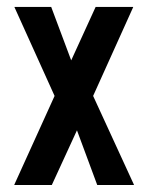

<svg xmlns="http://www.w3.org/2000/svg" viewBox="-20 -528 421 548"><path d="M135.8 -254.2 21.4 -507.3V-508.3H126.1L206.1 -294.6L139.6 -254.2ZM257.5 0 178.3 -213.7 242 -254.2H245.8L362.2 -1V0ZM20.9 0V-1L135.8 -254.2H244.8L127.9 0ZM136.8 -254.2 253 -508.3H360V-507.3L245.8 -254.2Z"/></svg>

Font: Foldit Thin
Style: Regular
Weight: 100
Designer: Sophia Tai
Foundry: Sophia Tai
Version: Version 1.003